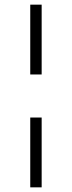

<svg xmlns="http://www.w3.org/2000/svg" viewBox="-20 -740 309 825"><path d="M110 -720H159V-420H110ZM110 -235H159V65H110Z"/></svg>

Font: Gulzar
Style: Regular
Weight: 400
Designer: Borna Izadpanah, Alice Savoie, Simon Cozens, Fiona Ross
Version: Version 1.000;[7b34f74]; ttfautohint (v1.8.4)